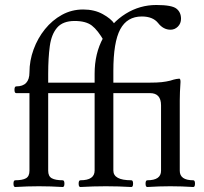

<svg xmlns="http://www.w3.org/2000/svg" viewBox="-20 -746 819 769"><path d="M367 -373H173V-62Q173 -40 187.5 -32Q202 -24 231 -24Q238 -24 238 -10.5Q238 3 231 3Q183 0 136 0Q89 0 41 3Q34 3 34 -10.5Q34 -24 41 -24Q70 -24 84 -32Q98 -40 98 -62V-373H45Q38 -373 38 -386.5Q38 -400 45 -400Q98 -400 98 -456Q98 -503 114.5 -548Q131 -593 160 -629Q189 -665 228 -686.5Q267 -708 313 -708Q358 -708 391.5 -689.5Q425 -671 438 -651L397 -581Q372 -625 348 -643.5Q324 -662 279 -662Q232 -662 209 -635.5Q186 -609 179.5 -561.5Q173 -514 173 -450V-415H367ZM302 3Q295 3 295 -10.5Q295 -24 302 -24Q359 -24 359 -63V-373H305Q298 -373 298 -386.5Q298 -400 305 -400Q359 -400 359 -415V-451Q359 -532 393 -594Q427 -656 483.5 -691Q540 -726 606 -726Q668 -726 686.5 -711.5Q705 -697 705 -671Q705 -652 692.5 -639.5Q680 -627 663 -627Q634 -627 613 -654Q592 -680 548 -680Q489 -680 461.5 -628.5Q434 -577 434 -462V-415H594Q599 -415 601 -404.5Q603 -394 601.5 -383.5Q600 -373 594 -373H434V-63Q434 -24 506 -24Q513 -24 513 -10.5Q513 3 506 3Q455 0 404 0Q353 0 302 3ZM570 3Q563 3 563 -10.5Q563 -24 570 -24Q625 -24 625 -62V-324Q625 -373 581 -373Q576 -373 574.5 -383.5Q573 -394 574.5 -404.5Q576 -415 581 -415Q609 -415 627.5 -417Q646 -419 662 -423Q677 -428 686 -429.5Q695 -431 698 -431Q703 -431 703 -418Q700 -375 700 -344V-62Q700 -24 754 -24Q761 -24 761 -10.5Q761 3 754 3Q708 0 662 0Q617 0 570 3Z"/></svg>

Font: Junicode
Style: Regular
Weight: 400
Designer: Peter S. Baker
Version: Version 2.100; ttfautohint (v1.8.4)